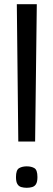

<svg xmlns="http://www.w3.org/2000/svg" viewBox="-20 -878 254 913"><path d="M67 -205 60 -858H155L147 -205ZM107 15Q93 15 81 11.5Q69 8 62.5 -3Q56 -14 56 -36Q56 -70 71 -78.5Q86 -87 107 -87Q129 -87 143.5 -78.5Q158 -70 158 -36Q158 -14 151.5 -3Q145 8 133 11.5Q121 15 107 15Z"/></svg>

Font: Matangi SemiBold
Style: Regular
Weight: 600
Designer: Prashant Pant
Foundry: The Graphic Ant
Version: Version 3.002